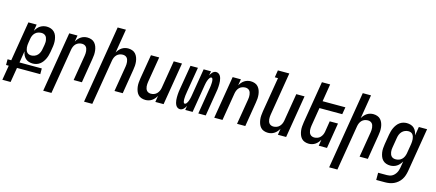

<svg xmlns="http://www.w3.org/2000/svg" viewBox="-97 -1395 5158 2270"><g transform="rotate(15 2482.5 -260.0)"><path d="M-32 215 -2 35H-35V-35H10L90 -520H191L178 -441Q189 -460 203 -477Q217 -494 235 -505.5Q253 -517 273.5 -522.5Q294 -528 314 -528Q341 -528 365 -519.5Q389 -511 406.5 -493.5Q424 -476 433 -452.5Q442 -429 445.5 -403.5Q449 -378 447.5 -351.5Q446 -325 441 -299L433 -249Q429 -227 423 -205.5Q417 -184 407 -163Q397 -142 383 -123Q369 -104 350 -90Q331 -76 308.5 -69.5Q286 -63 264 -63Q239 -63 215.5 -70.5Q192 -78 175 -94Q158 -110 148 -132Q138 -154 134 -178L111 -35H384V35H99L69 215ZM222 -151Q243 -151 264 -159.5Q285 -168 300 -184.5Q315 -201 323 -222Q331 -243 334 -264L343 -313Q345 -328 346 -342.5Q347 -357 344.5 -371Q342 -385 337.5 -398Q333 -411 323 -421Q313 -431 300 -435.5Q287 -440 272 -440Q252 -440 232 -433.5Q212 -427 196.5 -412Q181 -397 172.5 -378Q164 -359 161 -339L153 -290Q150 -274 149 -258.5Q148 -243 149.5 -228Q151 -213 155.5 -199Q160 -185 169 -173.5Q178 -162 192 -156.5Q206 -151 222 -151Z M468 215 590 -520H691L678 -443Q688 -461 702 -477.5Q716 -494 733.5 -505.5Q751 -517 771 -522.5Q791 -528 810 -528Q837 -528 861 -519.5Q885 -511 901 -493Q917 -475 926 -451.5Q935 -428 938 -402.5Q941 -377 939.5 -351Q938 -325 933 -299L884 0H783L835 -313Q837 -327 838 -341.5Q839 -356 837 -370Q835 -384 831 -397Q827 -410 818 -420Q809 -430 796 -435Q783 -440 768 -440Q749 -440 729 -433Q709 -426 694.5 -411Q680 -396 672 -377Q664 -358 661 -339L569 215Z M968 215 1125 -735H1226L1178 -443Q1188 -461 1202 -477.5Q1216 -494 1233.5 -505.5Q1251 -517 1271 -522.5Q1291 -528 1310 -528Q1337 -528 1361 -519.5Q1385 -511 1401 -493Q1417 -475 1426 -451.5Q1435 -428 1438 -402.5Q1441 -377 1439.5 -351Q1438 -325 1433 -299L1384 0H1283L1335 -313Q1337 -327 1338 -341.5Q1339 -356 1337 -370Q1335 -384 1331 -397Q1327 -410 1318 -420Q1309 -430 1296 -435Q1283 -440 1268 -440Q1249 -440 1229 -433Q1209 -426 1194.5 -411Q1180 -396 1172 -377Q1164 -358 1161 -339L1069 215Z M1663 8Q1636 8 1612 -0.5Q1588 -9 1572 -27Q1556 -45 1547.5 -68.5Q1539 -92 1535.5 -117.5Q1532 -143 1534 -169Q1536 -195 1540 -221L1590 -520H1691L1639 -207Q1637 -193 1636 -178.5Q1635 -164 1636.5 -150Q1638 -136 1642.5 -123Q1647 -110 1656 -100Q1665 -90 1678 -85Q1691 -80 1706 -80Q1725 -80 1744.5 -87Q1764 -94 1778.5 -109Q1793 -124 1801.5 -143Q1810 -162 1813 -181L1869 -520H1970L1884 0H1783L1795 -77Q1785 -59 1771 -42.5Q1757 -26 1739.5 -14.5Q1722 -3 1702 2.5Q1682 8 1663 8Z M2087 8Q2069 8 2055.5 -1Q2042 -10 2034.5 -23.5Q2027 -37 2022.5 -53Q2018 -69 2016.5 -85.5Q2015 -102 2015 -119Q2015 -136 2016 -153Q2017 -170 2019 -187Q2021 -204 2024 -221L2074 -520H2165L2113 -209Q2112 -201 2111 -193.5Q2110 -186 2108.5 -178.5Q2107 -171 2106.5 -163.5Q2106 -156 2105.5 -148.5Q2105 -141 2104.5 -133.5Q2104 -126 2104 -119Q2104 -112 2105 -104.5Q2106 -97 2107 -90Q2108 -83 2112 -76.5Q2116 -70 2124 -70Q2134 -70 2142 -79.5Q2150 -89 2155 -99Q2160 -109 2163.5 -119Q2167 -129 2170 -139.5Q2173 -150 2175 -160Q2177 -170 2179 -181L2235 -520H2325L2316 -468Q2322 -479 2328.5 -489Q2335 -499 2343.5 -508Q2352 -517 2363.5 -522.5Q2375 -528 2386 -528Q2404 -528 2417.5 -519Q2431 -510 2439 -496.5Q2447 -483 2451 -467Q2455 -451 2457 -434.5Q2459 -418 2458.5 -401Q2458 -384 2457.5 -367Q2457 -350 2454.5 -333Q2452 -316 2449 -299L2400 0H2309L2360 -311Q2362 -319 2363 -326.5Q2364 -334 2365 -341.5Q2366 -349 2367 -356.5Q2368 -364 2368 -371.5Q2368 -379 2369 -386.5Q2370 -394 2369.5 -401Q2369 -408 2368.5 -415.5Q2368 -423 2366.5 -430Q2365 -437 2361 -443.5Q2357 -450 2349 -450Q2339 -450 2331 -440.5Q2323 -431 2318.5 -421Q2314 -411 2310 -401Q2306 -391 2303.5 -380.5Q2301 -370 2299 -360Q2297 -350 2295 -339L2239 0H2149L2157 -52Q2152 -41 2145 -31Q2138 -21 2129.5 -12Q2121 -3 2109.5 2.5Q2098 8 2087 8Z M2504 0 2590 -520H2691L2678 -443Q2688 -461 2702 -477.5Q2716 -494 2733.5 -505.5Q2751 -517 2771 -522.5Q2791 -528 2810 -528Q2837 -528 2861 -519.5Q2885 -511 2901 -493Q2917 -475 2926 -451.5Q2935 -428 2938 -402.5Q2941 -377 2939.5 -351Q2938 -325 2933 -299L2884 0H2783L2835 -313Q2837 -327 2838 -341.5Q2839 -356 2837 -370Q2835 -384 2831 -397Q2827 -410 2818 -420Q2809 -430 2796 -435Q2783 -440 2768 -440Q2749 -440 2729 -433Q2709 -426 2694.5 -411Q2680 -396 2672 -377Q2664 -358 2661 -339L2605 0Z M3163 8Q3136 8 3112 -0.5Q3088 -9 3072 -27Q3056 -45 3047.5 -68.5Q3039 -92 3035.5 -117.5Q3032 -143 3034 -169Q3036 -195 3040 -221L3111 -647H3072L3086 -735H3226L3139 -207Q3137 -193 3136 -178.5Q3135 -164 3136.5 -150Q3138 -136 3142.5 -123Q3147 -110 3156 -100Q3165 -90 3178 -85Q3191 -80 3206 -80Q3225 -80 3244.5 -87Q3264 -94 3278.5 -109Q3293 -124 3301.5 -143Q3310 -162 3313 -181L3369 -520H3470L3384 0H3283L3295 -77Q3285 -59 3271 -42.5Q3257 -26 3239.5 -14.5Q3222 -3 3202 2.5Q3182 8 3163 8Z M3663 8Q3636 8 3612 -0.5Q3588 -9 3572 -27Q3556 -45 3547.5 -68.5Q3539 -92 3535.5 -117.5Q3532 -143 3534 -169Q3536 -195 3540 -221L3625 -735H3726L3691 -520H3970L3955 -432H3676L3639 -207Q3637 -193 3636 -178.5Q3635 -164 3636.5 -150Q3638 -136 3642.5 -123Q3647 -110 3656 -100Q3665 -90 3678 -85Q3691 -80 3706 -80Q3725 -80 3744.5 -87Q3764 -94 3778.5 -109Q3793 -124 3801.5 -143Q3810 -162 3813 -181L3834 -312H3935L3884 0H3783L3795 -77Q3785 -59 3771 -42.5Q3757 -26 3739.5 -14.5Q3722 -3 3702 2.5Q3682 8 3663 8Z M3968 215 4125 -735H4226L4178 -443Q4188 -461 4202 -477.5Q4216 -494 4233.5 -505.5Q4251 -517 4271 -522.5Q4291 -528 4310 -528Q4337 -528 4361 -519.5Q4385 -511 4401 -493Q4417 -475 4426 -451.5Q4435 -428 4438 -402.5Q4441 -377 4439.5 -351Q4438 -325 4433 -299L4384 0H4283L4335 -313Q4337 -327 4338 -341.5Q4339 -356 4337 -370Q4335 -384 4331 -397Q4327 -410 4318 -420Q4309 -430 4296 -435Q4283 -440 4268 -440Q4249 -440 4229 -433Q4209 -426 4194.5 -411Q4180 -396 4172 -377Q4164 -358 4161 -339L4069 215Z M4544 215V127H4652Q4667 127 4683 124Q4699 121 4713.5 113Q4728 105 4740 92.5Q4752 80 4760.5 65.5Q4769 51 4774 35.5Q4779 20 4782 4L4796 -79Q4785 -60 4770.5 -43Q4756 -26 4738 -14.5Q4720 -3 4699.5 2.5Q4679 8 4659 8Q4632 8 4608 -0.5Q4584 -9 4567 -26.5Q4550 -44 4541 -67.5Q4532 -91 4528 -116.5Q4524 -142 4526 -168.5Q4528 -195 4532 -221L4552 -341Q4556 -363 4562 -385Q4568 -407 4578 -428Q4588 -449 4602 -468Q4616 -487 4635 -501Q4654 -515 4676.5 -521.5Q4699 -528 4721 -528Q4746 -528 4770 -520.5Q4794 -513 4810.5 -497Q4827 -481 4837 -459Q4847 -437 4851 -413L4869 -520H4970L4881 18Q4876 45 4867.5 71Q4859 97 4843.5 121Q4828 145 4805.5 164Q4783 183 4757.5 194.5Q4732 206 4705 210.5Q4678 215 4651 215ZM4702 -80Q4722 -80 4741.5 -86.5Q4761 -93 4776.5 -108Q4792 -123 4800.5 -142Q4809 -161 4813 -181L4833 -301Q4835 -316 4836 -332Q4837 -348 4835.5 -363Q4834 -378 4829.5 -392Q4825 -406 4816.5 -417.5Q4808 -429 4794 -434.5Q4780 -440 4764 -440Q4743 -440 4722 -431.5Q4701 -423 4685.5 -406Q4670 -389 4662 -368.5Q4654 -348 4651 -327L4631 -207Q4628 -192 4627.5 -177.5Q4627 -163 4629 -149Q4631 -135 4636 -122Q4641 -109 4650.5 -99Q4660 -89 4673.5 -84.5Q4687 -80 4702 -80Z"/></g></svg>

Font: Iosevka Term Curly SmBd Obl
Style: Regular
Weight: 600
Italic angle: -9°
Designer: Belleve Invis
Foundry: Belleve Invis
Version: Version 32.3.0